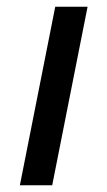

<svg xmlns="http://www.w3.org/2000/svg" viewBox="-20 -550 319 570"><path d="M144 -530H240L135 0H39Z"/></svg>

Font: Montserrat Alternates Medium
Style: Italic
Weight: 500
Italic angle: -11.3°
Designer: Julieta Ulanovsky
Foundry: Julieta Ulanovsky
Version: Version 7.200